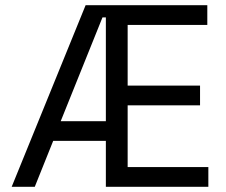

<svg xmlns="http://www.w3.org/2000/svg" viewBox="-20 -720 871 740"><path d="M388 0V-700H779V-624H472V-390H751V-314H472V-76H783V0ZM25 0 310 -700H388V-653H375L214 -253H388V-177H185L114 0Z"/></svg>

Font: Space Grotesk Light
Style: Regular
Weight: 400
Version: Version 2.000